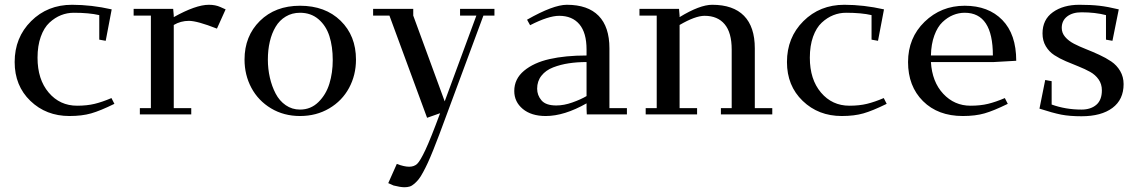

<svg xmlns="http://www.w3.org/2000/svg" viewBox="-20 -476 4740 799"><path d="M41 -217.8Q41 -319.8 109.4 -387.9Q177.7 -456.1 279.8 -456.1Q360.4 -456.1 444.8 -437L419.9 -306.2L393.1 -311V-413.1Q350.6 -422.9 287.1 -422.9Q259.3 -422.9 233.9 -412.8Q208.5 -402.8 185.8 -381.8Q163.1 -360.8 149.7 -323.2Q136.2 -285.6 136.2 -235.8Q136.2 -145.5 182.6 -90.8Q229 -36.1 300.8 -36.1Q341.8 -36.1 374 -43.9Q406.2 -51.8 443.8 -67.9L456.1 -43.9Q397.5 -15.1 359.4 -4.2Q321.3 6.8 269 6.8Q171.9 6.8 106.4 -56.2Q41 -119.1 41 -217.8Z M536.1 -411.1V-439H700.7L703.1 -411.1V-404.8Q794.9 -456.1 849.1 -456.1Q876.5 -456.1 897 -446.8L918.9 -437L882.8 -356.9Q800.8 -389.2 766.1 -389.2Q731.9 -389.2 703.1 -372.1V-25.9H775.9V0H562V-25.9H607.9V-411.1Z M997.6 -228Q997.6 -325.7 1061.5 -388.9Q1125.5 -452.1 1228.5 -452.1Q1333.5 -452.1 1397.5 -389.6Q1461.4 -327.1 1461.4 -228Q1461.4 -163.6 1432.6 -110.1Q1403.8 -56.6 1350.1 -24.9Q1296.4 6.8 1228.5 6.8Q1161.1 6.8 1107.9 -25.1Q1054.7 -57.1 1026.1 -110.6Q997.6 -164.1 997.6 -228ZM1094.7 -228Q1094.7 -189.5 1103 -153.1Q1111.3 -116.7 1127 -86.7Q1142.6 -56.6 1168.9 -38.3Q1195.3 -20 1228.5 -20Q1273.4 -20 1305.2 -51.3Q1336.9 -82.5 1350.8 -127.9Q1364.7 -173.3 1364.7 -226.1Q1364.7 -282.2 1350.8 -325.7Q1336.9 -369.1 1305.4 -396Q1273.9 -422.9 1228.5 -422.9Q1195.3 -422.9 1169.2 -407.2Q1143.1 -391.6 1127 -364.5Q1110.8 -337.4 1102.8 -302.7Q1094.7 -268.1 1094.7 -228Z M1532.7 -411.1V-439H1699.7V-411.1L1830.6 -54.2L1962.4 -411.1H1894.5V-439H2037.6V-411.1H1991.7L1837.4 4.9Q1819.3 53.7 1807.9 84.2Q1796.4 114.7 1783 148.2Q1769.5 181.6 1760.7 200.7Q1752 219.7 1741.2 239.7Q1730.5 259.8 1722.4 269.8Q1714.4 279.8 1704.3 288.6Q1694.3 297.4 1684.6 300.3Q1674.8 303.2 1663.6 303.2Q1646 303.2 1617.7 295.9L1595.7 286.1L1631.3 206.1Q1661.6 217.8 1682.6 217.8Q1703.1 217.8 1715.8 206.1Q1728.5 194.3 1750.5 147.5Q1772.5 100.6 1811.5 -4.9L1757.3 14.2L1600.6 -411.1Z M2120.1 -97.2Q2120.1 -147.5 2160.6 -181.4Q2201.2 -215.3 2267.1 -230.2Q2333 -245.1 2420.9 -245.1V-270Q2420.9 -339.8 2391.1 -375Q2361.3 -410.2 2307.1 -410.2Q2262.2 -410.2 2186 -371.1L2173.3 -394Q2282.2 -456.1 2338.9 -456.1Q2426.3 -456.1 2471.2 -410.2Q2516.1 -364.3 2516.1 -274.9V-25.9H2588.9V0H2421.9L2420.9 -23.9V-45.9Q2328.1 6.8 2251 6.8Q2190.9 6.8 2155.5 -22.7Q2120.1 -52.2 2120.1 -97.2ZM2215.3 -106.9Q2215.3 -79.6 2233.4 -58.3Q2251.5 -37.1 2294.9 -37.1Q2326.7 -37.1 2361.8 -49.6Q2397 -62 2420.9 -76.2V-217.8Q2381.3 -217.8 2347.2 -212.6Q2313 -207.5 2282 -195.6Q2251 -183.6 2233.2 -160.9Q2215.3 -138.2 2215.3 -106.9Z M2641.1 -411.1V-439H2805.7L2808.1 -411.1V-404.8Q2892.1 -456.1 2943.8 -456.1Q3031.2 -456.1 3076.2 -410.2Q3121.1 -364.3 3121.1 -274.9V-25.9H3193.8V0H2980V-25.9H3024.9V-270Q3024.9 -340.3 2995.6 -375.2Q2966.3 -410.2 2912.1 -410.2Q2873.5 -410.2 2808.1 -372.1V-25.9H2880.9V0H2667V-25.9H2712.9V-411.1Z M3254.9 -217.8Q3254.9 -319.8 3323.2 -387.9Q3391.6 -456.1 3493.7 -456.1Q3574.2 -456.1 3658.7 -437L3633.8 -306.2L3606.9 -311V-413.1Q3564.5 -422.9 3501 -422.9Q3473.1 -422.9 3447.8 -412.8Q3422.4 -402.8 3399.7 -381.8Q3377 -360.8 3363.5 -323.2Q3350.1 -285.6 3350.1 -235.8Q3350.1 -145.5 3396.5 -90.8Q3442.9 -36.1 3514.6 -36.1Q3555.7 -36.1 3587.9 -43.9Q3620.1 -51.8 3657.7 -67.9L3669.9 -43.9Q3611.3 -15.1 3573.2 -4.2Q3535.2 6.8 3482.9 6.8Q3385.7 6.8 3320.3 -56.2Q3254.9 -119.1 3254.9 -217.8Z M3994.6 -452.1Q4093.3 -452.1 4151.1 -392.8Q4209 -333.5 4209 -223.1L4115.7 -217.8H3854Q3858.9 -135.3 3905.3 -85.7Q3951.7 -36.1 4018.6 -36.1Q4059.6 -36.1 4091.8 -43.9Q4124 -51.8 4161.6 -67.9L4173.8 -43.9Q4115.2 -15.1 4077.1 -4.2Q4039.1 6.8 3986.8 6.8Q3883.3 6.8 3821 -55.2Q3758.8 -117.2 3758.8 -217.8Q3758.8 -318.4 3827.6 -385.3Q3896.5 -452.1 3994.6 -452.1ZM3854 -245.1H4111.8Q4111.8 -422.9 3994.6 -422.9Q3969.7 -422.9 3946.3 -413.3Q3922.9 -403.8 3902.1 -384Q3881.3 -364.3 3868.2 -328.4Q3855 -292.5 3854 -245.1Z M4305.7 -23.9 4329.6 -143.1 4356.4 -138.2V-41Q4414.6 -20 4480.5 -20Q4519 -20 4542.2 -39.8Q4565.4 -59.6 4565.4 -100.1Q4565.4 -126 4551.8 -145.5Q4538.1 -165 4516.4 -177Q4494.6 -189 4468.3 -199.5Q4441.9 -210 4415.5 -221.2Q4389.2 -232.4 4367.4 -246.6Q4345.7 -260.7 4332 -283.7Q4318.4 -306.6 4318.4 -336.9Q4318.4 -394.5 4361.6 -425.3Q4404.8 -456.1 4471.7 -456.1Q4520 -456.1 4554.7 -452.1Q4589.4 -448.2 4635.7 -437L4609.4 -306.2L4582.5 -311V-413.1Q4538.1 -424.8 4480.5 -424.8Q4443.4 -424.8 4420.9 -407.5Q4398.4 -390.1 4398.4 -359.9Q4398.4 -338.9 4412.6 -322.3Q4426.8 -305.7 4449.5 -293.9Q4472.2 -282.2 4499.5 -271.5Q4526.9 -260.7 4554.4 -248Q4582 -235.4 4604.7 -220Q4627.4 -204.6 4641.6 -180.4Q4655.8 -156.2 4655.8 -126Q4655.8 -61.5 4609.4 -26.9Q4563 7.8 4480.5 7.8Q4431.2 7.8 4396.2 1Q4361.3 -5.9 4305.7 -23.9Z"/></svg>

Font: Dehuti Alt
Style: Bold
Weight: 700
Version: Version 1.2